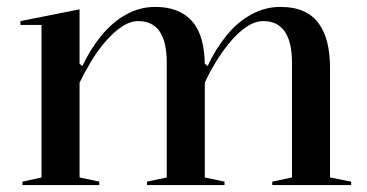

<svg xmlns="http://www.w3.org/2000/svg" viewBox="-20 -535 1062 555"><path d="M45 0V-10L100 -22V-463H39V-474L210 -508V-351L218 -344Q241 -393 273 -432Q305 -471 344.5 -493Q384 -515 429 -515Q465 -515 492 -504Q519 -493 537 -471.5Q555 -450 563.5 -418Q572 -386 572 -344V-22L629 -10V0H405V-10L462 -22V-354Q462 -414 441.5 -444Q421 -474 380 -474Q356 -474 331.5 -457.5Q307 -441 284 -414Q261 -387 242.5 -356Q224 -325 210 -296V-22L267 -10V0ZM767 0V-10L824 -22V-354Q824 -414 803 -444Q782 -474 742 -474Q717 -474 692.5 -457.5Q668 -441 645.5 -414Q623 -387 604 -356Q585 -325 572 -296V-351L580 -344Q603 -393 634.5 -432Q666 -471 706 -493Q746 -515 790 -515Q830 -515 857.5 -502.5Q885 -490 901.5 -467Q918 -444 926 -412Q934 -380 934 -339V-22L995 -10V0Z"/></svg>

Font: Kalnia
Style: Regular
Weight: 400
Designer: Frida Medrano
Foundry: Frida Medrano
Version: Version 1.105